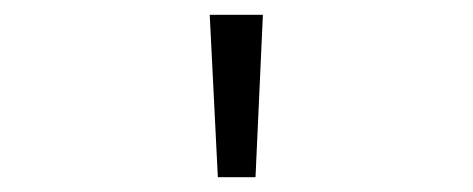

<svg xmlns="http://www.w3.org/2000/svg" viewBox="-20 -770 640 260"><path d="M275 -530 264 -750H336L326 -530Z"/></svg>

Font: Red Hat Mono
Style: Regular
Weight: 400
Designer: Pentagram, MCKL
Foundry: Pentagram, MCKL
Version: Version 1.023